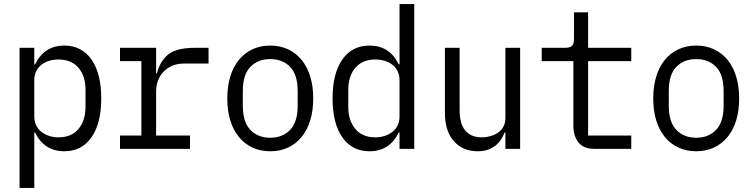

<svg xmlns="http://www.w3.org/2000/svg" viewBox="-20 -738 3736 952"><path d="M77 -501H150V-419H154Q199 -512 299 -512Q385 -512 433.5 -443Q482 -374 482 -250Q482 -126 433.5 -57Q385 12 299 12Q199 12 154 -81H150V194H77ZM270 -57Q334 -57 369 -98.5Q404 -140 404 -208V-293Q404 -361 369 -402Q334 -443 270 -443Q246 -443 224 -436.5Q202 -430 185.5 -417Q169 -404 159.5 -385Q150 -366 150 -340V-160Q150 -135 159.5 -116Q169 -97 185.5 -84Q202 -71 224 -64Q246 -57 270 -57Z M575 -66H681V-435H575V-501H754V-374H758Q773 -434 813.5 -467.5Q854 -501 949 -501H1014V-423H894Q831 -423 792.5 -384Q754 -345 754 -282V-66H922V0H575Z M1320 12Q1271 12 1231.5 -6.5Q1192 -25 1164 -59.5Q1136 -94 1121.5 -142Q1107 -190 1107 -250Q1107 -309 1121.5 -357.5Q1136 -406 1164 -440.5Q1192 -475 1231.5 -493.5Q1271 -512 1320 -512Q1369 -512 1408.5 -493.5Q1448 -475 1476 -440.5Q1504 -406 1518.5 -357.5Q1533 -309 1533 -250Q1533 -190 1518.5 -142Q1504 -94 1476 -59.5Q1448 -25 1408.5 -6.5Q1369 12 1320 12ZM1320 -55Q1381 -55 1418.5 -94Q1456 -133 1456 -214V-286Q1456 -368 1418.5 -406.5Q1381 -445 1320 -445Q1259 -445 1221.5 -406.5Q1184 -368 1184 -286V-214Q1184 -133 1221.5 -94Q1259 -55 1320 -55Z M1961 -81H1957Q1912 12 1812 12Q1726 12 1677.5 -57Q1629 -126 1629 -250Q1629 -374 1677.5 -443Q1726 -512 1812 -512Q1912 -512 1957 -419H1961V-718H2034V0H1961ZM1841 -57Q1865 -57 1887 -64Q1909 -71 1925.5 -84Q1942 -97 1951.5 -116Q1961 -135 1961 -160V-340Q1961 -366 1951.5 -385Q1942 -404 1925.5 -417Q1909 -430 1887 -436.5Q1865 -443 1841 -443Q1777 -443 1742 -402Q1707 -361 1707 -293V-208Q1707 -140 1742 -98.5Q1777 -57 1841 -57Z M2486 -81H2482Q2475 -63 2464 -46Q2453 -29 2437 -16.5Q2421 -4 2399.5 4Q2378 12 2349 12Q2275 12 2230.5 -38Q2186 -88 2186 -179V-501H2259V-193Q2259 -124 2287 -90.5Q2315 -57 2370 -57Q2391 -57 2412 -63Q2433 -69 2449.5 -80.5Q2466 -92 2476 -110Q2486 -128 2486 -153V-501H2559V0H2486Z M2927 0Q2873 0 2848 -32Q2823 -64 2823 -114V-435H2666V-501H2783Q2807 -501 2816.5 -511Q2826 -521 2826 -546V-677H2896V-501H3110V-435H2896V-66H3110V0Z M3432 12Q3383 12 3343.5 -6.5Q3304 -25 3276 -59.5Q3248 -94 3233.5 -142Q3219 -190 3219 -250Q3219 -309 3233.5 -357.5Q3248 -406 3276 -440.5Q3304 -475 3343.5 -493.5Q3383 -512 3432 -512Q3481 -512 3520.5 -493.5Q3560 -475 3588 -440.5Q3616 -406 3630.5 -357.5Q3645 -309 3645 -250Q3645 -190 3630.5 -142Q3616 -94 3588 -59.5Q3560 -25 3520.5 -6.5Q3481 12 3432 12ZM3432 -55Q3493 -55 3530.5 -94Q3568 -133 3568 -214V-286Q3568 -368 3530.5 -406.5Q3493 -445 3432 -445Q3371 -445 3333.5 -406.5Q3296 -368 3296 -286V-214Q3296 -133 3333.5 -94Q3371 -55 3432 -55Z"/></svg>

Font: PlemolJP
Style: Regular
Weight: 400
Monospace: yes
Version: v2.0.4; ttfautohint (v1.8.4.7-5d5b-dirty) -l 6 -r 45 -G 200 